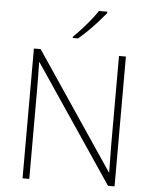

<svg xmlns="http://www.w3.org/2000/svg" viewBox="-62 -1001 834 1052"><g transform="rotate(5 355.5 -475.0)"><path d="M608 0H572L139 -642H137Q138 -601 138.5 -562.5Q139 -524 139 -481V0H102V-714H139L570 -74H572Q572 -108 571 -151Q570 -194 570 -231V-714H608ZM485 -942Q468 -921 443.5 -893.5Q419 -866 391 -838.5Q363 -811 338 -790H309V-797Q330 -817 355 -844.5Q380 -872 402.5 -900Q425 -928 439 -950H485Z"/></g></svg>

Font: Noto Sans Gujarati UI ExtraLight
Style: Regular
Weight: 200
Designer: Jelle Bosma - Monotype Design Team, Universal Thirst
Foundry: Monotype Imaging Inc.
Version: Version 2.106; ttfautohint (v1.8.4.7-5d5b)